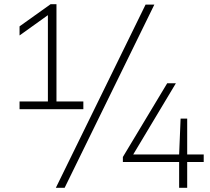

<svg xmlns="http://www.w3.org/2000/svg" viewBox="-20 -830 1006 918"><path d="M73.5 -308V-345H209V-757.5L73.5 -660.5V-704L222 -810H250V-345H378.5V-308ZM247 68 676 -808H718L289 68ZM567.5 -55.5V-79.5L779.5 -432H821L617 -91.5H836.5L843.5 -263H875V-91.5H954V-55.5H875V68H836.5V-55.5Z"/></svg>

Font: Encode Sans Expanded ExtraLight
Style: Regular
Weight: 200
Width: 7
Designer: Multiple Designers
Foundry: Impallari Type
Version: Version 3.000; ttfautohint (v1.8.3) -l 8 -r 50 -G 200 -x 14 